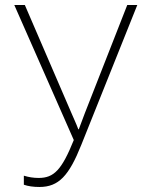

<svg xmlns="http://www.w3.org/2000/svg" viewBox="-20 -734 603 765"><path d="M137 11C214 11 255 -34 304 -157L527 -714H487L318 -283C310 -262 302 -241 294 -219H292C283 -243 275 -259 264 -285L79 -714H37L274 -176C226 -57 195 -25 134 -25C113 -25 95 -28 75 -34V2C92 8 113 11 137 11Z"/></svg>

Font: Noto Sans Mono SemiCondensed ExtraLight
Style: Regular
Weight: 200
Width: 4
Designer: Monotype Design Team
Foundry: Monotype Imaging Inc.
Version: Version 2.014